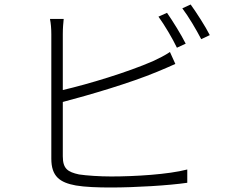

<svg xmlns="http://www.w3.org/2000/svg" viewBox="-20 -825 1040 853"><path d="M805 -631C784 -673 747 -732 722 -768L684 -751C711 -714 747 -653 766 -613ZM259 -372C377 -403 558 -456 678 -506C706 -517 736 -531 759 -541L735 -594C713 -579 687 -566 659 -553C546 -504 375 -452 259 -425V-673C259 -701 261 -721 263 -741H202C206 -721 208 -698 208 -673V-120C208 -41 246 -14 317 -1C357 6 416 8 472 8C581 8 730 -1 812 -13V-72C728 -50 580 -41 474 -41C422 -41 364 -45 331 -50C281 -61 259 -75 259 -131ZM790 -788C818 -751 851 -695 874 -651L912 -669C893 -707 853 -769 827 -805Z"/></svg>

Font: Source Han Sans SC Light
Style: Regular
Weight: 300
Designer: Ryoko NISHIZUKA (kana & ideographs); Paul D. Hunt (Latin, Greek & Cyrillic); Wenlong ZHANG (bopomofo); Sandoll Communica
Foundry: Adobe Systems Incorporated
Version: Version 1.004;PS 1.004;hotconv 1.0.82;makeotf.lib2.5.63406